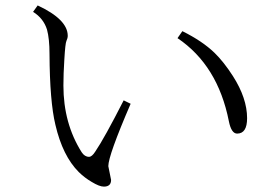

<svg xmlns="http://www.w3.org/2000/svg" viewBox="-20 -716 1040 714"><path d="M465.8 -330.1Q382.8 -137.7 382.8 -98.1L393.1 -46.9Q393.1 -22 366.2 -22Q349.6 -22 320.8 -39.6Q294.9 -54.7 272.9 -76.2Q212.9 -136.2 186 -252Q165 -338.9 164.1 -515.6Q164.1 -571.8 154.8 -606Q141.6 -647.9 103 -671.9L120.1 -695.8Q231.9 -643.6 231.9 -583Q231.9 -574.2 227.1 -564Q222.7 -555.2 219.2 -493.7Q215.8 -441.9 215.8 -397.9Q215.8 -257.3 283.7 -149.9Q294.9 -132.8 311 -132.8Q321.8 -132.8 334 -151.9Q368.2 -202.1 439.9 -342.8ZM658.2 -600.1Q732.9 -563 777.8 -519.5Q812 -486.3 846.2 -433.1Q898.9 -350.6 898.9 -276.4Q898.9 -219.2 861.8 -219.2Q840.3 -219.2 831.1 -265.1Q790 -473.1 640.1 -574.2Z"/></svg>

Font: I.MingCP
Style: Regular
Weight: 400
Designer: I.Font Project
Version: Version 8.000; Sep 06, 2022